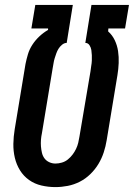

<svg xmlns="http://www.w3.org/2000/svg" viewBox="-20 -755 546 783"><path d="M206 8Q177 8 149 1.5Q121 -5 98.5 -21Q76 -37 61.5 -60.5Q47 -84 40.5 -111.5Q34 -139 34.5 -168.5Q35 -198 40 -228L84 -494Q88 -514 94 -534Q100 -554 112 -572.5Q124 -591 140.5 -606.5Q157 -622 176 -633V-639H108L124 -735H277L252 -580Q242 -580 233 -572.5Q224 -565 218.5 -556Q213 -547 209.5 -537Q206 -527 203 -517.5Q200 -508 198.5 -498Q197 -488 195 -478L151 -212Q148 -198 147 -184.5Q146 -171 147 -158Q148 -145 151 -132Q154 -119 161.5 -109Q169 -99 181 -93.5Q193 -88 206 -88Q219 -88 232.5 -92Q246 -96 256.5 -104.5Q267 -113 275.5 -124Q284 -135 290 -147.5Q296 -160 299 -172.5Q302 -185 304 -198L349 -464Q350 -475 352 -486Q354 -497 354.5 -508Q355 -519 354.5 -530Q354 -541 352.5 -551Q351 -561 345 -570.5Q339 -580 328 -580L353 -735H506L490 -639H422L421 -627Q438 -612 448 -591Q458 -570 461.5 -546.5Q465 -523 464 -498Q463 -473 459 -449L415 -183Q411 -158 403 -133.5Q395 -109 381.5 -86.5Q368 -64 348.5 -45Q329 -26 305.5 -14Q282 -2 256.5 3Q231 8 206 8Z"/></svg>

Font: Iosevka Oblique
Style: Bold
Weight: 700
Italic angle: -9°
Monospace: yes
Designer: Belleve Invis
Foundry: Belleve Invis
Version: Version 32.5.0; ttfautohint (v1.8.4)